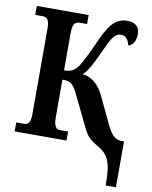

<svg xmlns="http://www.w3.org/2000/svg" viewBox="-99 -793 852 1076"><g transform="rotate(10 327.0 -255.0)"><path d="M578 210H636V-51H620C582 -51 559 -80 532 -139L463 -284C437 -340 391 -380 341 -381C370 -406 389 -442 427 -525C463 -605 481 -637 517 -637C546 -637 560 -612 566 -585C592 -591 608 -617 608 -657C608 -694 587 -720 538 -720C468 -720 433 -672 383 -557C351 -485 324 -434 308 -415C289 -394 272 -385 236 -385V-597C236 -655 254 -663 278 -663H318V-714H23V-663H63C87 -663 104 -655 104 -601V-112C104 -58 87 -51 63 -51H23V0H318V-51H278C254 -51 236 -59 236 -117V-332C279 -332 295 -326 323 -268L415 -79C433 -42 457 -22 485 -6C558 33 578 74 578 210Z"/></g></svg>

Font: Noto Serif Condensed
Style: Bold
Weight: 700
Width: 3
Designer: Monotype Design Team
Foundry: Monotype Imaging Inc.
Version: Version 2.015